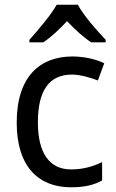

<svg xmlns="http://www.w3.org/2000/svg" viewBox="-20 -786 494 816"><path d="M311 -766H221C196 -721 140 -656 105 -617V-606H164C197 -628 231 -660 265 -696C299 -660 335 -627 368 -606H429V-617C393 -655 334 -721 311 -766ZM282 10C340 10 379 0 414 -19V-97C378 -80 337 -66 282 -66C189 -66 141 -137 141 -266C141 -400 188 -469 286 -469C321 -469 365 -456 396 -444L423 -517C392 -533 340 -546 288 -546C152 -546 51 -463 51 -265C51 -75 146 10 282 10Z"/></svg>

Font: Noto Sans Thai
Style: Regular
Weight: 400
Designer: Monotype Design Team
Foundry: Monotype Imaging Inc.
Version: Version 1.901